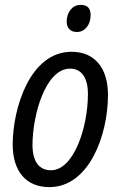

<svg xmlns="http://www.w3.org/2000/svg" viewBox="-20 -757 494 786"><path d="M295 -626C328 -626 351 -656 351 -695C351 -723 338 -737 310 -737C274 -737 253 -704 253 -669C253 -641 269 -626 295 -626ZM182 9C345 9 422 -204 422 -368C422 -480 367 -545 273 -545C101 -545 32 -310 32 -166C32 -54 88 9 182 9ZM189 -60C139 -60 113 -97 113 -164C113 -283 165 -476 267 -476C318 -476 340 -432 340 -373C340 -233 281 -60 189 -60Z"/></svg>

Font: Noto Sans Condensed
Style: Italic
Weight: 400
Width: 3
Italic angle: -12°
Designer: Monotype Design Team
Foundry: Monotype Imaging Inc.
Version: Version 2.013